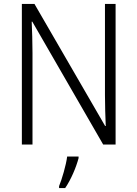

<svg xmlns="http://www.w3.org/2000/svg" viewBox="-20 -734 698 975"><path d="M567 0V-714H513V-251C513 -203 515 -139 517 -94H514L155 -714H91V0H145V-466C145 -524 143 -575 141 -624H144L504 0ZM379 69V61H321C316 103 294 178 280 211V221H311C341 177 367 115 379 69Z"/></svg>

Font: Noto Sans Gujarati UI SemiCondensed Light
Style: Regular
Weight: 300
Width: 4
Designer: Jelle Bosma - Monotype Design Team, Universal Thirst
Foundry: Monotype Imaging Inc.
Version: Version 2.106